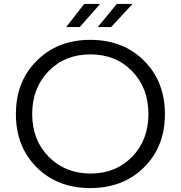

<svg xmlns="http://www.w3.org/2000/svg" viewBox="-20 -933 920 978"><path d="M61 -352Q61 -518 167.5 -624Q274 -730 440 -730Q607 -730 713.5 -624Q820 -518 820 -352Q820 -186 713.5 -80.5Q607 25 440 25Q273 25 167 -80.5Q61 -186 61 -352ZM144 -352Q144 -220 227.5 -135Q311 -50 440 -49Q570 -49 653 -134.5Q736 -220 736 -352Q736 -485 653 -570.5Q570 -656 440 -656Q311 -656 227.5 -570.5Q144 -485 144 -352ZM490 -913 386 -795H317L409 -913ZM655 -913 546 -795H478L575 -913Z"/></svg>

Font: Metropolitano
Style: Regular
Weight: 400
Designer: Fonts by Alex Slobzheninov & Chris M. Simpson / Changes by Cristiano Sobral
Foundry: Fonts by Alex Slobzheninov & Chris M. Simpson / Changes by Cristiano Sobral
Version: Version 1.00;August 30, 2020;FontCreator 13.0.0.2681 64-bit